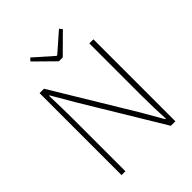

<svg xmlns="http://www.w3.org/2000/svg" viewBox="-254 -1064 1202 1202"><g transform="rotate(-45 347.5 -462.5)"><path d="M110.4 0V-725.6H149.4L468.8 -197.3L551.8 -53.7H556.6Q550.8 -159.2 550.8 -258.8V-725.6H586.9V0H546.9L227.5 -529.3L144.5 -671.9H140.6Q144.5 -535.2 144.5 -472.7V0ZM336.9 -781.2 210 -906.2 226.6 -924.8 350.6 -815.4H356.4L481.4 -924.8L497.1 -906.2L371.1 -781.2Z"/></g></svg>

Font: Gen Shin Gothic ExtraLight
Style: Regular
Weight: 100
Designer: [Source Han Sans]
Ryoko NISHIZUKA  (kana & ideographs); Paul D. Hunt (Latin, Greek & Cyrillic); Wenlong ZHANG  (bopomofo
Version: Version 1.002.20150607